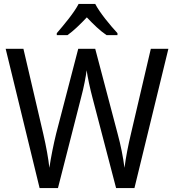

<svg xmlns="http://www.w3.org/2000/svg" viewBox="-20 -964 893 984"><path d="M468 -944H383C360 -899 308 -837 271 -794V-784H326C357 -806 391 -839 425 -875C459 -839 493 -806 526 -784H582V-794C545 -834 491 -899 468 -944ZM843 -714H753L651 -278C637 -219 625 -159 618 -104C611 -158 599 -220 583 -278L468 -714H381L268 -280C254 -223 241 -158 233 -104C228 -151 217 -212 202 -277L100 -714H9L183 0H277L395 -462C410 -517 421 -577 424 -604C429 -568 442 -508 454 -463L575 0H669Z"/></svg>

Font: Noto Sans Gujarati UI SemiCondensed
Style: Regular
Weight: 400
Width: 4
Designer: Jelle Bosma - Monotype Design Team, Universal Thirst
Foundry: Monotype Imaging Inc.
Version: Version 2.106